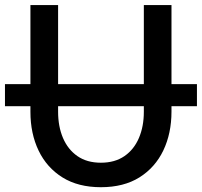

<svg xmlns="http://www.w3.org/2000/svg" viewBox="-20 -743 813 773"><path d="M213.9 -722.7V-404.3H559.1V-722.7H670.4V-404.3H772.9V-315.4H670.4V-293.9Q670.4 -206.1 637.5 -137.2Q604.5 -68.4 541.3 -28.8Q478 10.7 386.2 10.7Q294.9 10.7 231.7 -28.6Q168.5 -67.9 135.5 -136.5Q102.5 -205.1 102.5 -293V-315.4H0V-404.3H102.5V-722.7ZM213.9 -293Q213.9 -233.9 233.6 -187.5Q253.4 -141.1 291.7 -114.5Q330.1 -87.9 386.2 -87.9Q442.4 -87.9 481 -114.5Q519.5 -141.1 539.3 -187.5Q559.1 -233.9 559.1 -293V-315.4H213.9Z"/></svg>

Font: Giphurs Medium
Style: Regular
Weight: 500
Version: Version 0.920; ttfautohint (v1.8.4.7-5d5b)